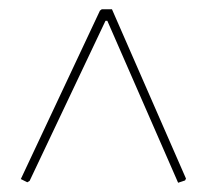

<svg xmlns="http://www.w3.org/2000/svg" viewBox="-20 -507 447 415"><path d="M222 -487 382 -121 380 -117 365 -112 212 -462H208L44 -116L39 -113L25 -120L196 -484L200 -487Z"/></svg>

Font: Alegreya Sans Thin
Style: Regular
Weight: 100
Designer: Juan Pablo del Peral
Foundry: Huerta Tipografica
Version: Version 2.007